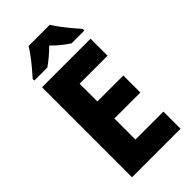

<svg xmlns="http://www.w3.org/2000/svg" viewBox="-282 -1097 1077 1077"><g transform="rotate(-45 256.0 -558.5)"><path d="M462 -93H77V-807H462V-672H240V-531H446V-396H240V-229H462ZM356 -1024Q376 -990 409 -949Q442 -908 470 -877V-864H368Q345 -879 320 -899Q295 -919 271 -944Q246 -919 222 -899Q198 -879 176 -864H73V-877Q90 -896 112 -922Q134 -948 154.5 -975.5Q175 -1003 187 -1024Z"/></g></svg>

Font: Noto Sans Telugu UI SemiCondensed ExtraBold
Style: Regular
Weight: 800
Width: 4
Designer: Jelle Bosma - Monotype Design Team
Foundry: Monotype Imaging Inc.
Version: Version 2.005; ttfautohint (v1.8.4.7-5d5b)